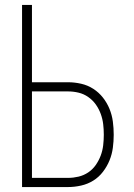

<svg xmlns="http://www.w3.org/2000/svg" viewBox="-20 -755 540 775"><path d="M69 0V-735H109V-423H255Q281 -423 307.5 -417Q334 -411 356.5 -396.5Q379 -382 395.5 -361Q412 -340 422 -315.5Q432 -291 435.5 -264.5Q439 -238 439 -211Q439 -185 435.5 -158.5Q432 -132 422 -107.5Q412 -83 395.5 -61.5Q379 -40 356.5 -26Q334 -12 307.5 -6Q281 0 255 0ZM255 -37Q276 -37 297 -42Q318 -47 336 -59Q354 -71 366.5 -89Q379 -107 386.5 -127Q394 -147 396.5 -168.5Q399 -190 399 -211Q399 -233 396.5 -254Q394 -275 386.5 -295.5Q379 -316 366.5 -333.5Q354 -351 336 -363.5Q318 -376 297 -381Q276 -386 255 -386H109V-37Z"/></svg>

Font: Iosevka SS18 Extralight
Style: Regular
Weight: 200
Monospace: yes
Designer: Belleve Invis
Foundry: Belleve Invis
Version: Version 25.1.1; ttfautohint (v1.8.4)